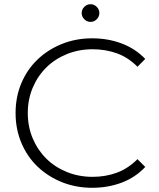

<svg xmlns="http://www.w3.org/2000/svg" viewBox="-20 -887 757 912"><path d="M418 5Q340 5 273.5 -22Q207 -49 158 -96Q109 -143 81.5 -208.5Q54 -274 54 -350Q54 -427 81.5 -492Q109 -557 158 -604Q207 -651 273.5 -678Q340 -705 418 -705Q493 -705 558 -680.5Q623 -656 670 -607L633 -570Q588 -615 534.5 -634Q481 -653 420 -653Q354 -653 297.5 -630Q241 -607 200 -566.5Q159 -526 135.5 -470.5Q112 -415 112 -350Q112 -285 135.5 -229.5Q159 -174 200 -133.5Q241 -93 297.5 -70Q354 -47 420 -47Q481 -47 534.5 -66.5Q588 -86 633 -131L670 -94Q623 -44 558 -19.5Q493 5 418 5ZM410 -783Q393 -783 380.5 -795.5Q368 -808 368 -825Q368 -842 380.5 -854.5Q393 -867 410 -867Q427 -867 439.5 -854.5Q452 -842 452 -825Q452 -808 439.5 -795.5Q427 -783 410 -783Z"/></svg>

Font: Montserrat-Alt1 Light
Style: Regular
Weight: 300
Designer: Differentunic
Foundry: Differentunic
Version: Version 7.222